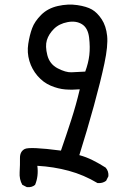

<svg xmlns="http://www.w3.org/2000/svg" viewBox="-20 -768 540 826"><path d="M95.7 37.1 76.2 27.3Q62.5 3.9 64.5 -27.3Q66.4 -58.6 65.9 -87.4Q65.4 -116.2 86.4 -127Q107.4 -137.7 242.2 -120.1Q264.6 -184.6 286.1 -251Q307.6 -317.4 323.2 -383.8Q291 -380.9 260.7 -383.3Q230.5 -385.7 198.2 -399.4Q166 -413.1 141.6 -441.4Q117.2 -469.7 106.4 -505.9Q95.7 -542 101.6 -579.6Q107.4 -617.2 118.2 -646.5Q128.9 -675.8 157.2 -704.1Q185.5 -732.4 229 -742.2Q272.5 -752 312.5 -746.1Q352.5 -740.2 375.5 -727.1Q398.4 -713.9 417.5 -685.1Q436.5 -656.2 440.9 -613.8Q445.3 -571.3 429.2 -495.1Q413.1 -418.9 383.8 -312.5Q354.5 -206.1 321.3 -100.6Q350.6 -92.8 378.9 -78.6Q407.2 -64.5 434.6 -46.9Q448.2 -31.2 446.3 -9.8L436.5 9.8Q420.9 21.5 399.4 19.5Q340.8 -15.6 275.9 -33.2Q210.9 -50.8 140.6 -54.7Q146.5 -9.8 130.9 27.3Q117.2 39.1 95.7 37.1ZM346.7 -460Q360.4 -497.1 364.3 -531.2Q368.2 -565.4 363.3 -606.4Q358.4 -647.5 333 -663.6Q307.6 -679.7 271 -672.9Q234.4 -666 211.9 -643.6Q189.5 -621.1 181.6 -595.2Q173.8 -569.3 183.6 -530.8Q193.4 -492.2 228 -474.1Q262.7 -456.1 287.1 -457Q311.5 -458 346.7 -460Z"/></svg>

Font: JasonHandwriting1
Style: Regular
Weight: 400
Version: Version 1.48.20